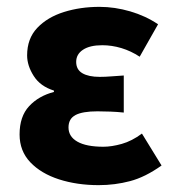

<svg xmlns="http://www.w3.org/2000/svg" viewBox="-20 -528 511 560"><path d="M267.8 12Q204.7 12 152.1 -4.9Q99.6 -21.9 68.3 -54.8Q37.1 -87.8 37.1 -135.8Q37.1 -188.4 64.9 -218.3Q92.6 -248.2 137.3 -259.8V-263.8Q97.5 -276.2 78.3 -306.5Q59.1 -336.7 59.1 -366.4Q59.1 -415.7 88.8 -446.8Q118.4 -477.9 166.5 -493Q214.5 -508 270.3 -508Q314.8 -508 359.9 -494.8Q404.9 -481.6 441 -457.2L387.4 -362.6Q362 -379.3 334.2 -387.7Q306.3 -396.1 278.1 -396.1Q242 -396.1 222.1 -382.9Q202.2 -369.8 202.2 -347.5Q202.2 -325 220.3 -314.4Q238.4 -303.8 270.9 -303.8Q287 -303.8 305.3 -305.3Q323.5 -306.8 341 -307.8V-199.7Q322.2 -201.7 302.2 -202.5Q282.2 -203.3 264.3 -203.3Q220.9 -203.3 200.3 -192.5Q179.8 -181.7 179.8 -156.3Q179.8 -129.6 205.8 -114.8Q231.8 -100 281.6 -100Q305.6 -100 335.2 -108.3Q364.8 -116.7 394 -138.4L451.2 -45.3Q403.5 -11.3 359.3 0.3Q315.2 12 267.8 12Z"/></svg>

Font: Source Sans Variable
Style: Regular
Weight: 200
Designer: Paul D. Hunt
Foundry: Adobe Systems Incorporated
Version: Version 3.006;hotconv 1.0.111;makeotfexe 2.5.65597